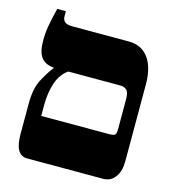

<svg xmlns="http://www.w3.org/2000/svg" viewBox="-99 -731 746 816"><g transform="rotate(15 274.0 -323.5)"><path d="M94 0Q40 0 40 -92V-226Q40 -293 60.5 -332Q81 -371 103 -400V-402Q65 -405 47.5 -428.5Q30 -452 30 -501Q30 -534 35 -564Q40 -594 53 -647H91V-625Q91 -592 132 -592H383Q439 -592 469.5 -550.5Q500 -509 500 -435V-96Q500 -52 480.5 -26Q461 0 428 0ZM105 -190H402Q425 -190 430 -196Q435 -202 435 -219V-350Q435 -382 424.5 -392Q414 -402 396 -402H167Q134 -379 119.5 -335.5Q105 -292 105 -237Z"/></g></svg>

Font: Noto Serif Hebrew SemiCondensed Black
Style: Regular
Weight: 900
Width: 4
Designer: Monotype Design Team
Foundry: Monotype Imaging Inc.
Version: Version 2.004; ttfautohint (v1.8.4.7-5d5b)